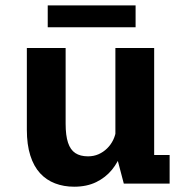

<svg xmlns="http://www.w3.org/2000/svg" viewBox="-20 -677 690 708"><path d="M253.5 11.5Q215 11.5 183 -0.8Q151 -13 127.8 -38.2Q104.5 -63.5 91.8 -103.5Q79 -143.5 79 -198.5V-500H222V-221Q222 -177.5 230.8 -151Q239.5 -124.5 257.8 -112.5Q276 -100.5 304.5 -100.5Q325.5 -100.5 343.2 -108.2Q361 -116 375 -129.8Q389 -143.5 397.5 -161.2Q406 -179 408 -198L439 -183Q439 -148.5 427.5 -114Q416 -79.5 392.8 -51Q369.5 -22.5 334.8 -5.5Q300 11.5 253.5 11.5ZM436.5 0 405.5 -118V-500H548.5V-76.5L526 -105.5H605.5V0ZM156 -576.5V-657H480V-576.5Z"/></svg>

Font: Trispace Thin SemiBold
Style: Regular
Weight: 600
Version: Version 1.210